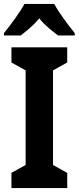

<svg xmlns="http://www.w3.org/2000/svg" viewBox="-31 -1020 399 974"><path d="M244 -1000H93C72 -960 21 -891 -11 -852V-840H74C98 -859 138 -889 168 -927C197 -890 237 -860 264 -840H348V-852C311 -898 268 -956 244 -1000ZM310 -66V-143L238 -183V-663L310 -703V-780H27V-703L99 -663V-183L27 -143V-66Z"/></svg>

Font: Noto Sans Malayalam UI Condensed
Style: Bold
Weight: 700
Width: 3
Designer: Jelle Bosma - Monotype Design Team
Foundry: Monotype Imaging Inc.
Version: Version 2.104